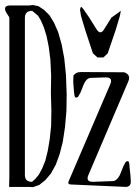

<svg xmlns="http://www.w3.org/2000/svg" viewBox="-22 -776 546 772"><path d="M14.6 -24.4Q15.6 -44.9 15.6 -65.4V-706.1L2 -727.5Q-10.7 -753.9 18.6 -753.9H94.7L110.4 -755.9L132.8 -751L155.3 -736.3L176.8 -714.8L195.3 -684.6L211.9 -646.5L225.6 -598.6L236.3 -542L243.2 -474.6L246.1 -396.5L245.1 -330.1L239.3 -264.6L230.5 -206.1L217.8 -156.2L202.1 -113.3L182.6 -78.1L160.2 -51.8L135.7 -32.2L110.4 -23.4L97.7 -24.4ZM477.5 -485.4Q504.9 -475.6 494.1 -449.2L333 -71.3Q322.3 -44.9 351.6 -44.9L430.7 -47.9Q447.3 -47.9 460 -72.3L473.6 -106.4L483.4 -125Q496.1 -133.8 498 -117.2L499 -102.5L502 -76.2L502.9 -65.4L503.9 -44.9Q503.9 -26.4 485.4 -24.4L263.7 -34.2Q249 -34.2 253.9 -46.9L421.9 -438.5Q432.6 -464.8 403.3 -464.8L343.8 -462.9Q327.1 -462.9 315.4 -438.5L301.8 -404.3L292 -386.7Q279.3 -377.9 277.3 -393.6L275.4 -408.2L273.4 -434.6L272.5 -445.3L273.4 -472.7Q284.2 -486.3 301.8 -486.3ZM107.4 -732.4Q78.1 -732.4 78.1 -704.1V-72.3Q78.1 -44.9 106.4 -44.9L119.1 -55.7L133.8 -73.2L147.5 -98.6L160.2 -129.9L169.9 -168.9L177.7 -214.8L183.6 -269.5L184.6 -331.1L182.6 -400.4L183.6 -471.7L180.7 -535.2L173.8 -588.9L165 -631.8L154.3 -666L142.6 -693.4L130.9 -712.9ZM381.8 -544.9H370.1L351.6 -561.5L321.3 -653.3L303.7 -711.9L299.8 -736.3Q301.8 -756.8 312.5 -740.2L336.9 -705.1L366.2 -658.2Q381.8 -633.8 396.5 -658.2L425.8 -705.1L463.9 -732.4L460 -711.9L442.4 -653.3L411.1 -561.5L393.6 -544.9Z"/></svg>

Font: B2 Hana
Style: Regular
Weight: 500
Version: 2020-08-05; (max)